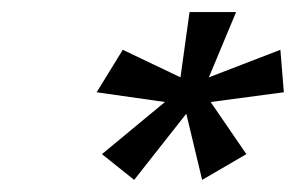

<svg xmlns="http://www.w3.org/2000/svg" viewBox="-20 -710 493 320"><path d="M203.6 -410.2 149.9 -453.1 254.9 -540 141.1 -556.2 184.6 -627 280.8 -581.1 295.9 -689.9H373.5L328.1 -581.1L447.3 -627L453.1 -556.2L331.1 -540L390.6 -453.1L316.9 -410.2L290.5 -520.5Z"/></svg>

Font: HK Grotesk Medium Legacy Italic
Style: Regular
Weight: 500
Italic angle: -13°
Designer: Alfredo Marco Pradil
Foundry: Hanken Design Co.
Version: Version 2.022;PS 002.022;hotconv 1.0.88;makeotf.lib2.5.64775